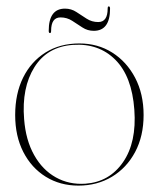

<svg xmlns="http://www.w3.org/2000/svg" viewBox="-20 -571 497 601"><path d="M228.5 -435Q286 -435 331.2 -406.5Q376.5 -378 403 -327.5Q429.5 -277 429.5 -211Q429.5 -145 403 -95.2Q376.5 -45.5 330.5 -17.8Q284.5 10 225.5 10Q168 10 123.2 -17.8Q78.5 -45.5 53 -95.2Q27.5 -145 27.5 -211Q27.5 -277.5 52.2 -327.8Q77 -378 122.2 -406.5Q167.5 -435 228.5 -435ZM247.5 4Q322.5 -1.5 365.2 -63.5Q408 -125.5 400.5 -227.5Q393 -332 341 -384Q289 -436 208.5 -430.5Q128 -425 87.8 -360.8Q47.5 -296.5 55.5 -198Q60.5 -132.5 86.8 -85.8Q113 -39 154.8 -15.8Q196.5 7.5 247.5 4ZM273.5 -474.5Q254 -474.5 238 -485Q222 -495.5 205.8 -506Q189.5 -516.5 169.5 -516.5Q140 -516.5 140 -474.5Q140 -467.5 136.5 -467.5Q132.5 -467.5 132.5 -474.5Q132.5 -544 183.5 -544Q203 -544 219 -533.5Q235 -523 251.2 -512.5Q267.5 -502 287.5 -502Q317 -502 317 -544Q317 -551 320.5 -551Q324.5 -551 324.5 -544Q324.5 -474.5 273.5 -474.5Z"/></svg>

Font: Fraunces 144pt Thin
Style: Regular
Weight: 100
Version: Version 1.000;[f99f86859]